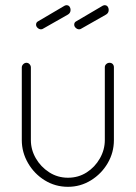

<svg xmlns="http://www.w3.org/2000/svg" viewBox="-20 -714 523 740"><path d="M242 6Q193 6 152.5 -19Q112 -44 88 -85.5Q64 -127 64 -174V-454Q64 -461 69.5 -466.5Q75 -472 82 -472Q89 -472 94 -466.5Q99 -461 99 -454V-174Q99 -137 118 -104Q137 -71 169.5 -50Q202 -29 242 -29Q282 -29 314 -49.5Q346 -70 365 -103.5Q384 -137 384 -174V-455Q384 -462 389.5 -467Q395 -472 402 -472Q410 -472 414.5 -467Q419 -462 419 -455V-174Q419 -126 395 -85Q371 -44 330.5 -19Q290 6 242 6ZM285 -601Q278 -601 272 -606.5Q266 -612 266 -619Q266 -628 274 -632L376 -692Q378 -693 380 -693.5Q382 -694 383 -694Q391 -694 395 -688.5Q399 -683 399 -676Q399 -664 389 -658L294 -604Q290 -601 285 -601ZM138 -601Q131 -601 125 -606.5Q119 -612 119 -619Q119 -628 127 -632L229 -692Q231 -693 233 -693.5Q235 -694 236 -694Q244 -694 248 -688.5Q252 -683 252 -676Q252 -664 242 -658L147 -604Q143 -601 138 -601Z"/></svg>

Font: Dosis ExtraLight ExtraLight
Style: Regular
Weight: 250
Version: Version 3.001; ttfautohint (v1.8.2)